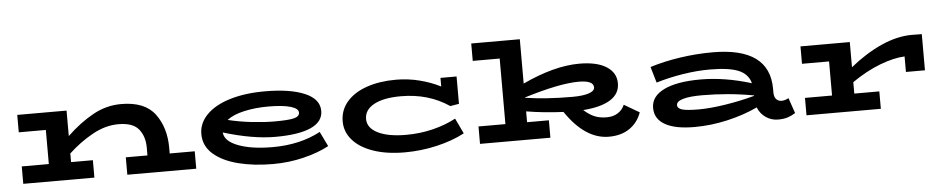

<svg xmlns="http://www.w3.org/2000/svg" viewBox="-41 -983 6423 1307"><g transform="rotate(-5 3171.0 -329.0)"><path d="M1259 -119V0H788V-119H936V-172Q936 -249 896 -298.5Q856 -348 757 -348Q668 -348 579.5 -299Q491 -250 414 -178V-119H563V0H77V-119H262V-352H77V-471H414V-297Q502 -381 593.5 -432Q685 -483 788 -483Q949 -483 1018.5 -389.5Q1088 -296 1088 -158V-119Z M2167 -75Q2095 -36 1993.5 -11Q1892 14 1783 14Q1652 14 1546 -13Q1440 -40 1377 -95Q1314 -150 1314 -232Q1314 -306 1370.5 -363.5Q1427 -421 1530 -452.5Q1633 -484 1769 -484Q1942 -484 2041.5 -441.5Q2141 -399 2141 -318Q2141 -244 2058 -206.5Q1975 -169 1814 -169Q1660 -169 1460 -230Q1465 -170 1556 -135.5Q1647 -101 1790 -101Q1978 -101 2118 -176ZM1501 -312Q1579 -293 1664 -283.5Q1749 -274 1817 -274Q1913 -274 1951 -283.5Q1989 -293 1989 -320Q1989 -348 1935 -363.5Q1881 -379 1784 -379Q1695 -379 1619 -362Q1543 -345 1501 -312Z M3094 -81Q3011 -37 2903 -12Q2795 13 2684 13Q2559 13 2467.5 -19Q2376 -51 2328 -107Q2280 -163 2280 -233Q2280 -311 2329.5 -368Q2379 -425 2466 -455Q2553 -485 2665 -485Q2748 -485 2826.5 -465Q2905 -445 2969 -412V-471H3079V-284L3019 -274Q2878 -370 2689 -370Q2571 -370 2505.5 -334.5Q2440 -299 2440 -236Q2440 -175 2510 -140Q2580 -105 2703 -105Q2798 -105 2885.5 -126.5Q2973 -148 3044 -186Z M4300 -119Q4276 -51 4219 -11.5Q4162 28 4077 28Q3915 28 3783 -167Q3649 -173 3530 -193V-119H3679V0H3198V-119H3382V-567H3198V-686H3530V-383Q3747 -485 3919 -485Q4038 -485 4103.5 -443.5Q4169 -402 4169 -329Q4169 -258 4105 -217.5Q4041 -177 3918 -168Q3956 -134 3991.5 -119.5Q4027 -105 4073 -105Q4118 -105 4149.5 -125Q4181 -145 4196 -180ZM3530 -286Q3671 -264 3851 -264Q3925 -264 3965 -277.5Q4005 -291 4005 -316Q4005 -363 3903 -363Q3773 -363 3530 -288Z M5353 -22Q5328 -6 5300.5 3Q5273 12 5235 12Q5188 12 5150.5 -14Q5113 -40 5096 -83Q5002 -39 4889 -13Q4776 13 4663 13Q4531 13 4462 -26.5Q4393 -66 4393 -141Q4393 -220 4481 -263Q4569 -306 4731 -306Q4896 -306 5078 -250Q5061 -314 4995.5 -341Q4930 -368 4799 -368Q4712 -368 4617 -353Q4522 -338 4432 -311L4400 -420Q4495 -450 4606.5 -466.5Q4718 -483 4829 -483Q5218 -483 5218 -200V-176Q5218 -144 5232.5 -128.5Q5247 -113 5269 -113Q5291 -113 5317 -127ZM4704 -104Q4780 -104 4885.5 -120.5Q4991 -137 5085 -163V-166Q4912 -198 4731 -198Q4646 -198 4601.5 -184.5Q4557 -171 4557 -146Q4557 -123 4589.5 -113.5Q4622 -104 4704 -104Z M6259 -482V-235H6129V-341Q6055 -338 5959.5 -301.5Q5864 -265 5766 -197V-119H5937V0H5429V-119H5614V-352H5429V-471H5766V-299Q5872 -385 5981 -434Q6090 -483 6192 -483Z"/></g></svg>

Font: BioRhyme Expanded ExtraBold
Style: Regular
Weight: 800
Width: 7
Designer: Aoife Mooney
Foundry: Aoife Mooney Type
Version: Version 1.001